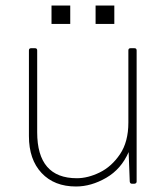

<svg xmlns="http://www.w3.org/2000/svg" viewBox="-20 -667 604 697"><path d="M256 10Q177 10 131 -39Q85 -88 85 -173V-484Q85 -492 93 -492H107Q115 -492 115 -484V-187Q115 -20 259 -20Q299 -20 342 -41Q385 -62 415.5 -107Q446 -152 446 -222V-484Q446 -492 454 -492H468Q476 -492 476 -484V-8Q476 -1 468 0H459Q452 0 451 -8L447 -115Q420 -53 365.5 -21.5Q311 10 256 10ZM235 -580H167V-647H235ZM395 -580H327V-647H395Z"/></svg>

Font: YamahaIndonesia935. App Thin
Style: Regular
Weight: 100
Designer: Dalton Maag Ltd
Foundry: Dalton Maag Ltd
Version: Version 1.002